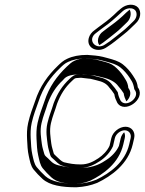

<svg xmlns="http://www.w3.org/2000/svg" viewBox="-20 -736 615 815"><path d="M452.6 -548.9C476.9 -566.5 484.2 -574 505.3 -590.2C526.6 -606.5 539.2 -621.1 554.8 -635.5C577.8 -655.6 580.9 -686.6 566.5 -703.5C549.7 -722.2 515.6 -719.2 493 -699.4C482.8 -690.5 475.3 -685 462.7 -671.9C441.4 -652.4 423 -638.5 398.3 -620.9L381.6 -608.1C369.1 -599.4 360.3 -587.9 356.7 -574.2C345.3 -530.7 396.4 -508.4 435 -537ZM323.8 -406C334.1 -404.8 347.8 -403.2 358.2 -402H358.7C361.3 -402 364.6 -401.5 369.1 -400.3L389.6 -395.2C416.8 -389.3 432.8 -380.4 443.8 -364.4L454.7 -351.4C458 -346.6 459 -345.1 465.1 -336.5C467.4 -321.2 472.5 -310.8 477.8 -299.9C507.5 -251.4 597.1 -313.6 567.7 -361.3C566.3 -363.7 564.9 -365 564.5 -366L564.7 -366.8C563.1 -379.6 559.4 -391 552.9 -401.4L544.1 -415.4C532.7 -433 517.7 -450 501.5 -462.7C482.4 -477.2 462 -482.6 435.7 -489.7L416.4 -494.8C395.1 -500 374.1 -501.1 350.2 -503H349.9C316.3 -503 288.6 -497.5 265.4 -486.6C248.4 -479.2 236.5 -467.5 225.6 -456.9C183.6 -416.2 149.6 -370.5 128.7 -305.9C117.9 -275.9 107.3 -248.4 99.6 -214.7C93.7 -189.5 94.1 -164.8 94.9 -145.7C96 -122 97.1 -95.4 102.2 -73.7C106.9 -53.4 109.7 -32.6 122.9 -16.1C132.6 -4 148 12.2 160.5 23.4C191.3 51.1 242.9 59 303.7 59H304L304.2 59C339.6 56.8 364.3 51.4 392.5 40.3C453 11.4 524.1 -39.5 543.5 -123.5L549.5 -149.5C555.6 -175.8 539.1 -198 512.7 -198C486.6 -198 458.6 -176.1 452.5 -149.5L445.1 -117.3C435.7 -96.2 416.3 -76.3 397.8 -64.3C376.4 -50.2 353.8 -38 322.9 -38C293.9 -38 275 -41.7 251.2 -47.3C240.3 -51.1 232.1 -60.7 221.9 -69.9C214.4 -77.4 209.3 -81 208.1 -84.7C204.6 -98.7 199.8 -111.2 197.8 -126.3C194.7 -152.9 189 -181.7 196.3 -213.3C203.2 -243.5 213.3 -265.2 222.4 -296.2C237.6 -336 256.2 -365 284.5 -391.5C296.2 -402.2 296.7 -405 310.1 -405H310.7C315.5 -405.6 319.1 -405.9 323.8 -406ZM445.7 -560.4 428 -548.5C387.9 -518.7 346.1 -567.1 388.9 -596.8L405.7 -609.7C431.8 -628.4 449.5 -641.7 471.8 -662.1C484.5 -673.7 490.3 -679.2 501.8 -689.3C517.5 -703.1 542.4 -705.1 553.9 -692.4C563.9 -680.7 561.4 -659 545.9 -645.5C528.6 -629.5 517.3 -616.3 497.6 -601.2C475.6 -584.3 469.1 -577.4 445.7 -560.4ZM550 -357.8C552 -353.3 553 -353.2 553.9 -351.7C573.8 -319.4 512.5 -276.5 491.8 -309.1C485.9 -321.2 482.1 -330.2 479.9 -344.6C474 -353 471.1 -357.2 467.8 -362L456.9 -375C443.5 -394 424.4 -403.7 396.2 -409.8L376.1 -414.8C361.7 -418.9 343.6 -419.2 328 -421L327.1 -421C322.4 -420.9 315.9 -420.3 313.2 -420C293.7 -419.7 284.6 -409.7 275.3 -401.2C244.1 -372 223.9 -339.9 207.8 -297.8C199.1 -267.9 188.7 -245.6 181.3 -213.3C173 -177.8 179.5 -147.3 182.5 -121.2C184.8 -104.2 189.8 -91.3 193.1 -78.2C195.8 -67.7 202.7 -65.3 210 -58C219.8 -49.1 228.2 -38.3 243.3 -33.1C265.7 -25.3 289.6 -23 319.4 -23C354.7 -23 381.9 -37.7 404.2 -52.4C426.3 -66.7 447.9 -89.2 459.7 -115.7L467.5 -149.5C471.7 -167.4 491.3 -183 509.2 -183C527.1 -183 538.7 -167.6 534.5 -149.5L528.5 -123.5C511 -47.6 446.4 -0.7 389 26.7C362.3 37.2 340.7 41.9 307 44C245.8 43.9 199.4 35.7 172.2 11.4C160.3 0.6 144.9 -15.4 135.8 -26.8C124.9 -40.5 122.1 -58.8 117.2 -80C112.6 -100 111.4 -126 110.3 -149.7C109.5 -168.4 109.3 -191.8 114.6 -214.7C122.1 -247.3 132.1 -273.4 143.2 -304.3C163.3 -366.3 194.7 -408.4 235.1 -447.5C246.3 -458.4 255.5 -467.3 269 -473.2C289.5 -482.8 314.5 -487.9 346.1 -488C370.9 -486 389.9 -485 409.5 -480.2L428.7 -475.2C455 -468.1 473.5 -463 490.4 -450.2C505.3 -438.5 519.9 -422.1 530.5 -405.6L539.2 -391.6C544.4 -383.3 548.1 -370.2 550 -357.8ZM401.8 -544.4 417.6 -555.1C440.4 -571.6 447.7 -579 469.5 -595.8C489.3 -611 501.1 -624.8 518 -640.3C534.8 -654.9 539.1 -680.8 530.3 -695C519 -685.1 512.3 -680.4 500.1 -667.6C478.1 -647.5 459.1 -633.2 433.9 -615.1L417.1 -602.2C396.8 -588.2 389.2 -559.5 401.8 -544.4ZM332.7 -421.1C344.8 -419.6 354.9 -418.5 369.4 -416.8C375.2 -416.5 386.3 -414.8 394.2 -412.7L412.9 -408.1C447.5 -400.5 469.9 -387.6 482.5 -369.7L493.4 -356.6C496.7 -351.9 499.1 -348.5 504.9 -340.1C507.1 -325.9 511 -316.8 516.3 -305.8C530.4 -318.7 539 -339.6 528.5 -356.8C527.5 -358.4 525.4 -361 524.1 -364.1L524.4 -365.8C522.9 -377.2 519.4 -387.8 513.7 -396.8L505 -410.8C494.2 -427.5 479.4 -444 465.1 -455.3C449.4 -467.2 437.8 -469.9 410.6 -477.3L392 -482.1C379.3 -485.2 367.7 -486.1 343 -488C324.7 -487.6 312.1 -485.5 295.4 -477.7C285.2 -473.2 274.1 -463.5 262.9 -452.6C222 -413 189.1 -369 168.5 -305.3C157.6 -275 147.3 -248 139.6 -214.7C134 -190.4 134.2 -166.2 135 -147.3C136.1 -123.6 137.3 -97.1 142.2 -76.2C146.9 -55.7 150.2 -35.5 161.5 -21.5C170.6 -10 186 6 197.8 16.7C222.4 38.8 255.1 43.7 304.1 44C327.4 42.4 339.7 40.1 363 31C417.3 4.9 484.9 -42.8 503.5 -123.5L509.5 -149.5C511.7 -159.1 510.5 -167.7 507 -174.6C500.6 -168.2 494.7 -159.1 492.5 -149.5L484.9 -116.7C474.6 -93.4 454.5 -72.1 432.2 -57.7C413.2 -45.2 381.5 -23 319.4 -23C279.9 -23 252.4 -28.6 227.7 -34.4C202.6 -40.4 194 -54.7 184.4 -63.3C176.9 -70.7 170.9 -73.7 168.2 -81.9C164.7 -95.8 159.8 -108.2 157.7 -124.3C154.6 -150.7 148.6 -180.2 156.3 -213.3C163.4 -244.4 173.4 -265.7 182.5 -296.8C198.3 -337.9 217.1 -367.7 247.4 -396.1C252.4 -400.6 259.8 -417.9 306.9 -419.9C311.8 -420.4 325.1 -421 332.7 -421.1Z"/></svg>

Font: HoneyBee
Style: BlurIt
Weight: 700
Foundry: Cannot Into Space Fonts
Version: Version 0.89